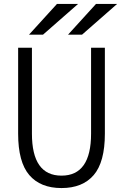

<svg xmlns="http://www.w3.org/2000/svg" viewBox="-20 -942 656 974"><path d="M72 -264V-700H142V-264Q142 -51 292 -51Q442 -51 442 -264V-700H512V-264Q512 -120 455.5 -54Q399 12 292 12Q185 12 128.5 -54Q72 -120 72 -264ZM127 -766 269 -922H376L198 -766ZM325 -766 467 -922H574L396 -766Z"/></svg>

Font: Overpass Mono Light
Style: Regular
Weight: 300
Monospace: yes
Designer: Delve Withrington, Dave Bailey
Foundry: Delve Fonts
Version: Version 1.000;DELV;Overpass